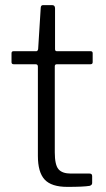

<svg xmlns="http://www.w3.org/2000/svg" viewBox="-20 -730 415 750"><path d="M202 -479Q194 -479 194 -471V-135Q194 -86 208.5 -69Q223 -52 257 -52H330Q340 -52 340 -42V-15Q340 -7 330 -4Q306 0 243 0Q181 0 154.5 -28.5Q128 -57 128 -121V-470Q128 -479 119 -479H34Q25 -479 25 -487V-522Q25 -530 33 -530H122Q127 -530 129 -538L139 -698Q139 -710 148 -710H184Q195 -710 195 -697V-538Q195 -530 202 -530H334Q342 -530 342 -522V-487Q342 -479 333 -479Z"/></svg>

Font: Libre Franklin Light
Style: Regular
Weight: 300
Designer: Pablo Impallari, Rodrigo Fuenzalida
Foundry: Impallari Type
Version: Version 1.002; ttfautohint (v1.5)